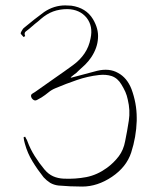

<svg xmlns="http://www.w3.org/2000/svg" viewBox="-20 -687 546 711"><path d="M339.8 -424.8Q384.8 -435.5 417 -417Q450.2 -399.4 466.8 -357.4Q486.3 -304.7 486.3 -251Q486.3 -245.1 486.3 -239.3Q484.4 -179.7 465.8 -122.1Q448.2 -68.4 394.5 -32.2Q340.8 3.9 284.2 3.9Q261.7 3.9 240.2 2.9Q217.8 1 196.3 0Q179.7 -2 166 -9.8Q152.3 -18.6 141.6 -30.3Q119.1 -58.6 100.6 -88.9Q82 -119.1 72.3 -154.3Q70.3 -160.2 69.3 -166Q68.4 -172.9 67.4 -178.7Q69.3 -179.7 70.3 -179.7Q71.3 -180.7 73.2 -180.7Q75.2 -176.8 77.1 -172.9Q80.1 -168.9 81.1 -165Q91.8 -135.7 108.4 -109.4Q125 -83 144.5 -59.6Q159.2 -42 176.8 -34.2Q194.3 -26.4 215.8 -25.4Q258.8 -23.4 299.8 -31.2Q339.8 -39.1 376 -65.4Q401.4 -84 419.9 -108.4Q437.5 -131.8 443.4 -164.1Q451.2 -202.1 457 -240.2Q462.9 -278.3 453.1 -318.4Q450.2 -333 444.3 -346.7Q437.5 -361.3 429.7 -374Q416 -397.5 393.6 -405.3Q372.1 -412.1 346.7 -409.2Q303.7 -404.3 264.6 -390.6Q224.6 -377 185.5 -360.4Q170.9 -354.5 159.2 -344.7Q147.5 -335 133.8 -326.2Q126 -321.3 116.2 -316.4Q106.4 -311.5 97.7 -323.2Q90.8 -335 100.6 -340.8Q109.4 -345.7 117.2 -351.6Q150.4 -375 183.6 -398.4Q217.8 -421.9 251 -446.3Q276.4 -464.8 293 -489.3Q309.6 -513.7 315.4 -544.9Q325.2 -589.8 300.8 -621.1Q275.4 -652.3 229.5 -653.3Q201.2 -653.3 176.8 -644.5Q153.3 -635.7 131.8 -617.2Q121.1 -607.4 109.4 -598.6Q98.6 -589.8 87.9 -580.1Q82 -575.2 75.2 -570.3Q68.4 -564.5 73.2 -553.7Q73.2 -552.7 70.3 -551.8Q67.4 -549.8 67.4 -549.8Q64.5 -553.7 60.5 -557.6Q56.6 -561.5 56.6 -563.5Q56.6 -563.5 56.6 -564.5Q58.6 -570.3 62.5 -576.2Q65.4 -582 71.3 -585.9Q88.9 -600.6 107.4 -615.2Q125 -628.9 143.6 -642.6Q179.7 -667 221.7 -667Q232.4 -667 244.1 -666Q298.8 -658.2 324.2 -616.2Q345.7 -580.1 342.8 -544.9Q340.8 -509.8 318.4 -475.6Q308.6 -460.9 295.9 -448.2Q282.2 -435.5 269.5 -423.8Q263.7 -417 255.9 -412.1Q248 -406.2 241.2 -400.4Q242.2 -400.4 243.2 -400.4Q243.2 -399.4 244.1 -399.4Q244.1 -399.4 244.1 -399.4Q267.6 -405.3 292 -412.1Q316.4 -418.9 339.8 -424.8Z"/></svg>

Font: Yuremane_body
Style: Regular
Weight: 400
Version: Version 1.0